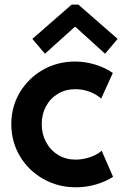

<svg xmlns="http://www.w3.org/2000/svg" viewBox="-20 -794 522 820"><path d="M28.3 -263.7Q28.3 -338.4 64.9 -399.7Q101.6 -460.9 163.8 -496.1Q226.1 -531.2 299.8 -531.2Q343.8 -531.2 386.2 -518.3Q428.7 -505.4 461.9 -482.4L412.1 -373Q390.6 -392.1 361.8 -402.6Q333 -413.1 301.8 -413.1Q259.8 -413.1 227.1 -393.3Q194.3 -373.5 176.3 -339.6Q158.2 -305.7 158.2 -263.7Q158.2 -221.7 176.8 -187Q195.3 -152.3 228.3 -132.3Q261.2 -112.3 301.8 -112.3Q335 -112.3 366.2 -123.3Q397.5 -134.3 414.1 -150.4L462.9 -39.1Q432.6 -19 391.1 -6.6Q349.6 5.9 303.7 5.9Q228 5.9 164.8 -29.8Q101.6 -65.4 64.9 -127.2Q28.3 -189 28.3 -263.7ZM118.2 -627.9 286.1 -774.4H314.5L482.4 -627.9L428.7 -564.5L302.7 -678.7H298.8L171.9 -564.5Z"/></svg>

Font: Reddit Sans Chocolate
Style: Bold
Weight: 700
Designer: Stephen Hutchings
Foundry: Reddit
Version: Version 1.011